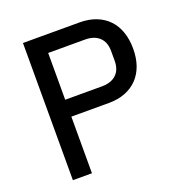

<svg xmlns="http://www.w3.org/2000/svg" viewBox="-126 -808 869 918"><g transform="rotate(-20 308.0 -349.0)"><path d="M90 0V-698H378Q425 -698 462 -683.5Q499 -669 524.5 -642Q550 -615 563 -577Q576 -539 576 -493Q576 -446 563 -408.5Q550 -371 524.5 -344Q499 -317 462 -302.5Q425 -288 378 -288H187V0ZM187 -374H374Q421 -374 447 -398.5Q473 -423 473 -468V-518Q473 -563 447 -587.5Q421 -612 374 -612H187Z"/></g></svg>

Font: IBM Plex Sans KR Text
Style: Regular
Weight: 450
Designer: Mike Abbink; Paul van der Laan; Pieter van Rosmalen; Wujin Sim; Chorong Kim; Dohee Lee;
Foundry: Sandoll Inc.
Version: Version 1.001